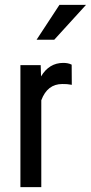

<svg xmlns="http://www.w3.org/2000/svg" viewBox="-20 -770 374 790"><path d="M275.4 -420.9 272.9 -421.4Q255.9 -424.8 236.3 -424.3Q174.8 -424.3 149.9 -357.4V-2V0H147.9H65.9H64V-2V-500V-502H65.9H146H147.5V-500L148.9 -455.6Q182.1 -511.2 240.2 -511.2Q260.3 -511.2 273.9 -504.4L274.9 -503.9V-502.9L275.4 -422.9ZM224.6 -750H334L203.1 -606.4H130.4Z"/></svg>

Font: MAUL Condensed
Style: Condensed Regular
Weight: 400
Designer: MAUL
Version: Version 1.0; 2020; ttfautohint (v1.8.3)